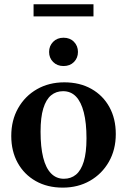

<svg xmlns="http://www.w3.org/2000/svg" viewBox="-20 -846 581 878"><path d="M272 -28.5Q304.5 -28.5 327.5 -47.5Q350.5 -66.5 363 -107.2Q375.5 -148 375.5 -213.5Q375.5 -284 363.2 -332Q351 -380 327.5 -404.5Q304 -429 268.5 -429Q236.5 -429 213.5 -410Q190.5 -391 178 -350.2Q165.5 -309.5 165.5 -244Q165.5 -173.5 177.5 -125.5Q189.5 -77.5 213.5 -53Q237.5 -28.5 272 -28.5ZM267 12Q196.5 12 143.5 -18Q90.5 -48 61 -101.2Q31.5 -154.5 31.5 -224.5Q31.5 -296 63 -351.5Q94.5 -407 149.2 -438.2Q204 -469.5 274 -469.5Q345 -469.5 398 -439.5Q451 -409.5 480.2 -356.5Q509.5 -303.5 509.5 -233Q509.5 -161.5 477.8 -106Q446 -50.5 391.2 -19.2Q336.5 12 267 12ZM270.5 -544Q241.5 -544 223 -562.5Q204.5 -581 204.5 -608.5Q204.5 -636 223 -654.8Q241.5 -673.5 270.5 -673.5Q300 -673.5 318.2 -654.8Q336.5 -636 336.5 -608.5Q336.5 -581 318.2 -562.5Q300 -544 270.5 -544ZM133.5 -771V-826.5H407.5V-771Z"/></svg>

Font: Newsreader 36pt SemiBold
Style: Regular
Weight: 600
Designer: Hugues Gentile
Foundry: Production Type
Version: Version 1.003